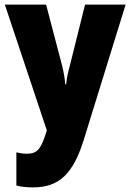

<svg xmlns="http://www.w3.org/2000/svg" viewBox="-20 -573 567 833"><path d="M1 -553 183 -8 181 0C158 72 143 94 96 94C80 94 64 91 51 88V232C71 237 94 240 123 240C237 240 297 181 343 35L525 -553H349L283 -288C274 -256 269 -230 267 -207H263C262 -229 256 -262 249 -290L180 -553Z"/></svg>

Font: Noto Sans Sinhala UI Condensed Black
Style: Regular
Weight: 900
Width: 3
Designer: Jelle Bosma - Monotype Design Team
Foundry: Monotype Imaging Inc.
Version: Version 2.006